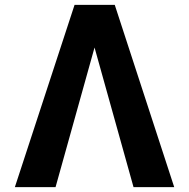

<svg xmlns="http://www.w3.org/2000/svg" viewBox="-20 -768 777 788"><path d="M451 -748H286L41 0H208L368 -573L528 0H695Z"/></svg>

Font: UULA Sans
Style: Bold
Weight: 700
Designer: Mohamed Gaber, Laura Garcia Mut
Foundry: Kief Type Foundry
Version: Version 3.006;hotconv 1.0.109;makeotfexe 2.5.65596